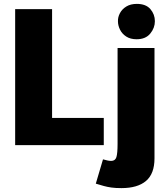

<svg xmlns="http://www.w3.org/2000/svg" viewBox="-20 -747 854 988"><path d="M58 -700H248V-140H514V0H58ZM510 73Q524 77 534 79Q544 81 552 81Q573 81 579 61.5Q585 42 585 -7V-500H775V68Q775 147 731.5 184Q688 221 605 221Q574 221 553 218Q532 215 514 210Q496 205 473 198ZM587 -637Q586 -658 597 -679Q608 -700 630 -713.5Q652 -727 684 -727Q731 -727 754 -700Q777 -673 777 -638Q777 -603 753 -574Q729 -545 683 -545Q651 -545 629.5 -559Q608 -573 597.5 -594.5Q587 -616 587 -637Z"/></svg>

Font: Moderustic ExtraBold
Style: Regular
Weight: 800
Designer: Tural Alisoy
Foundry: TAFT Foundry
Version: Version 2.120